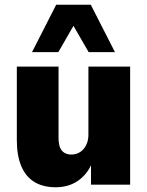

<svg xmlns="http://www.w3.org/2000/svg" viewBox="-20 -779 621 810"><path d="M215 11Q162 11 125.5 -11Q89 -33 70 -77.5Q51 -122 51 -188V-498H227V-198Q227 -173 233 -157.5Q239 -142 251.5 -134.5Q264 -127 281 -127Q302 -127 318 -137.5Q334 -148 343.5 -167Q353 -186 353 -211V-498H529V0H364V-91H368Q348 -43 308.5 -16Q269 11 215 11ZM115 -559 217 -759H363L465 -559H354L290 -670L226 -559Z"/></svg>

Font: Nunito Sans 10pt SemiCondensed Black
Style: Regular
Weight: 900
Width: 4
Designer: Vernon Adams
Foundry: Vernon Adams
Version: Version 3.101;gftools[0.9.27]